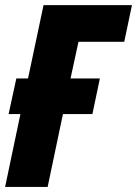

<svg xmlns="http://www.w3.org/2000/svg" viewBox="-25 -734 538 754"><path d="M-4.9 0 55.2 -286.1H8.8L39.1 -425.8H85L146 -713.9H493.2L462.9 -569.8H283.2L252 -425.8H367.2L337.9 -286.1H222.2L162.1 0Z"/></svg>

Font: Open Sans Condensed ExtraBold
Style: Italic
Weight: 800
Width: 3
Italic angle: -12°
Designer: Monotype Design Team
Foundry: Monotype Imaging Inc.
Version: Version 3.003; ttfautohint (v1.8.4)